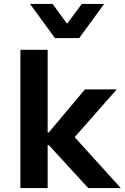

<svg xmlns="http://www.w3.org/2000/svg" viewBox="-20 -959 636 979"><path d="M84 0V-705H223V-284H229L413 -503H575L338 -234L343 -279L596 0H430L229 -219H223V0ZM260 -765 133 -939H248L322 -838L397 -939H511L384 -765Z"/></svg>

Font: Nunito Sans 6pt
Style: Bold
Weight: 700
Version: Version 3.101;gftools[0.9.27]